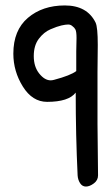

<svg xmlns="http://www.w3.org/2000/svg" viewBox="-20 -686 407 705"><path d="M339 -521 338 -421Q338 -387 338 -232L340 -42Q340 -24 324.5 -12.5Q309 -1 295.5 -1Q282 -1 274 -13.5Q266 -26 265 -42Q258 -189 258 -346Q232 -312 153 -312Q99 -312 64 -368Q29 -424 29 -489Q29 -575 82.5 -620.5Q136 -666 218 -666Q300 -666 331 -603Q339 -586 339 -521ZM260 -497 261 -546Q261 -570 257 -577.5Q253 -585 247 -589Q240 -596 230.5 -596Q221 -596 205.5 -592.5Q190 -589 165.5 -578.5Q141 -568 122.5 -543.5Q104 -519 104 -480Q104 -441 124 -416Q144 -391 166 -391Q172 -391 179 -393Q239 -409 260 -425Z"/></svg>

Font: Patrick Hand
Style: Regular
Weight: 400
Designer: Patrick Wagesreiter
Foundry: Patrick Wagesreiter
Version: Version 1.003;PS 001.003;hotconv 1.0.70;makeotf.lib2.5.58329